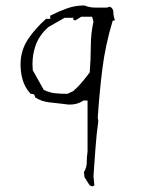

<svg xmlns="http://www.w3.org/2000/svg" viewBox="-20 -699 543 698"><path d="M368.2 -671.4H325.7Q305.7 -671.4 286.6 -679.2Q252.4 -679.2 222.2 -668Q192.4 -657.2 162.6 -642.1V-630.4H147.5Q111.3 -598.6 85 -561Q54.7 -518.1 54.7 -464.8Q54.7 -437 61.5 -412.1Q68.8 -382.8 90.8 -358.4L104 -356L108.4 -344.7Q130.9 -330.1 158.2 -327.1L213.4 -320.8Q224.6 -318.8 233.9 -318.8Q260.7 -318.8 281.2 -332L282.7 -333.5H298.3V-147.9Q295.4 -129.4 295.4 -109.6Q295.4 -89.8 285.2 -73.2L287.1 -55.2Q294.9 -43 301.8 -31.7Q306.6 -22.9 315.4 -21.5L323.2 -24.4L319.8 -58.6Q323.7 -109.9 327.1 -159.9Q330.6 -210 337.4 -258.8L335.4 -271Q341.3 -361.8 352.1 -448.2Q362.8 -534.7 389.6 -623.5L397.9 -625.5Q392.1 -640.1 392.1 -655.3Q392.1 -667.5 379.9 -674.8ZM223.6 -357.9Q201.7 -357.9 181.4 -359.9Q161.1 -361.8 139.2 -372.1L99.1 -443.8Q98.1 -456.1 98.1 -466.3Q98.1 -498.5 107.9 -529.3Q120.6 -569.3 155.8 -600.6L214.8 -634.3H216.8H246.6V-626.5L254.4 -625L275.4 -638.2H314.9L319.8 -620.1Q310.1 -577.1 310.1 -530.5Q310.1 -483.9 306.2 -436Q280.8 -401.4 260.3 -380.9Q253.9 -374.5 246.1 -367.7L225.1 -357.9Z"/></svg>

Font: Bakudai
Style: ExtraLight
Weight: 200
Version: Version 1.48